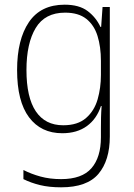

<svg xmlns="http://www.w3.org/2000/svg" viewBox="-20 -559 571 820"><path d="M256 -539Q318 -539 354 -512Q390 -485 409 -444H412L418 -529H449V24Q449 126 400.5 183.5Q352 241 241 241Q190 241 151 231.5Q112 222 80 206V167Q113 184 153 195Q193 206 241 206Q330 206 370.5 159.5Q411 113 411 27V-12Q411 -36 411.5 -58Q412 -80 414 -106H411Q393 -51 351 -20.5Q309 10 246 10Q155 10 104 -58Q53 -126 53 -260Q53 -390 103.5 -464.5Q154 -539 256 -539ZM258 -505Q172 -505 132.5 -439.5Q93 -374 93 -260Q93 -143 133 -83.5Q173 -24 250 -24Q312 -24 347.5 -55Q383 -86 397 -135Q411 -184 411 -239V-299Q411 -359 396.5 -405.5Q382 -452 348.5 -478.5Q315 -505 258 -505Z"/></svg>

Font: Noto Sans Georgian SemiCondensed ExtraLight
Style: Regular
Weight: 200
Width: 4
Designer: Monotype Design Team, Akaki Razmadze
Foundry: Google LLC
Version: Version 2.005; ttfautohint (v1.8.4.7-5d5b)